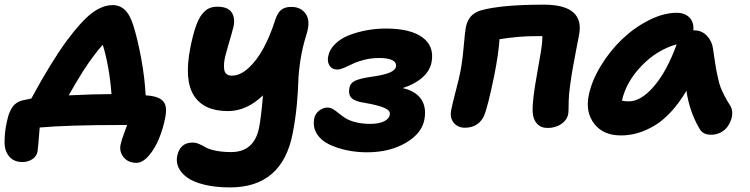

<svg xmlns="http://www.w3.org/2000/svg" viewBox="-55 -586 3233 828"><path d="M533.2 116.2Q498 116.2 478.5 92.5Q459 68.8 464.8 38.1Q466.8 28.8 470.7 16.1Q474.6 3.4 482.4 -17.3Q490.2 -38.1 493.2 -46.9H466.8Q237.3 -46.9 116.2 -36.1Q108.9 55.2 106.9 66.9Q103.5 87.9 84.7 100.3Q65.9 112.8 42 112.8Q4.4 112.8 -15.9 88.1Q-36.1 63.5 -35.2 24.9Q-35.2 -17.1 -25.9 -58.1Q-22 -77.6 -17.6 -91.1Q-13.2 -104.5 -4.9 -118.9Q3.4 -133.3 17.1 -142.3Q30.8 -151.4 49.8 -154.8Q72.3 -159.7 80.1 -161.1Q163.6 -315.4 231.9 -409.2Q297.4 -497.1 342.5 -530.5Q387.7 -564 431.2 -564Q460.9 -564 483.2 -543.7Q505.4 -523.4 521 -473.1Q538.6 -416.5 554 -333.5Q569.3 -250.5 573.2 -174.8Q575.2 -174.8 579.1 -174.3Q583 -173.8 585 -173.8Q632.3 -169.4 649.9 -147.9Q667.5 -126.5 657.2 -77.1Q648.4 -31.2 630.6 12Q612.8 55.2 586.4 85.7Q560.1 116.2 533.2 116.2ZM305.2 -282.2Q270.5 -227.1 241.2 -174.8Q353 -180.2 425.8 -180.2Q417 -297.9 388.2 -393.1Q349.6 -350.1 305.2 -282.2Z M937 222.2Q874 222.2 826.2 210.4Q778.3 198.7 752 179.4Q725.6 160.2 714.8 136.5Q704.1 112.8 709 86.9Q721.2 28.8 775.9 28.8Q789.6 28.8 804.2 35.2Q818.8 41.5 831.8 49.3Q844.7 57.1 873.8 63.5Q902.8 69.8 941.9 69.8Q1040.5 69.8 1062 -34.2Q1070.8 -77.1 1079.1 -174.8Q1008.8 -106.9 927.7 -106.9Q823.7 -106.9 781 -174.3Q738.3 -241.7 766.1 -381.8Q776.9 -435.5 789.1 -470.9Q801.3 -506.3 816.4 -524.9Q831.5 -543.5 846.9 -550.3Q862.3 -557.1 882.8 -557.1Q926.8 -557.1 943.4 -533.4Q960 -509.8 952.1 -471.2Q948.2 -455.1 941.4 -431.6Q934.6 -408.2 929.2 -389.9Q923.8 -371.6 918.2 -350.6Q912.6 -329.6 911.4 -314.5Q910.2 -299.3 911.9 -286.4Q913.6 -273.4 921.9 -266.6Q930.2 -259.8 944.8 -259.8Q981 -259.8 1017.1 -293Q1053.2 -326.2 1081.5 -378.7Q1109.9 -431.2 1130.9 -497.1Q1141.1 -529.3 1156.7 -542.7Q1172.4 -556.2 1201.2 -556.2Q1243.2 -556.2 1263.9 -525.6Q1284.7 -495.1 1267.1 -439Q1249 -381.8 1240.7 -327.4Q1232.4 -272.9 1231.4 -233.6Q1230.5 -194.3 1224.9 -133.1Q1219.2 -71.8 1207 -9.8Q1161.6 222.2 937 222.2Z M1527.8 70.8Q1482.9 70.8 1440.9 62Q1398.9 53.2 1364.3 36.6Q1329.6 20 1311.5 -8.8Q1293.5 -37.6 1299.8 -73.2Q1303.2 -94.7 1320.6 -108.4Q1337.9 -122.1 1356.9 -122.1Q1370.1 -122.1 1382.1 -114.7Q1394 -107.4 1406.2 -97.2Q1418.5 -86.9 1434.3 -76.7Q1450.2 -66.4 1478 -59.1Q1505.9 -51.8 1542 -51.8Q1579.6 -51.8 1602.1 -63.2Q1624.5 -74.7 1626 -92.8Q1628.9 -109.4 1602.5 -120.8Q1576.2 -132.3 1520 -142.1Q1477.5 -147.9 1461.9 -162.6Q1446.3 -177.2 1451.7 -206.1Q1455.1 -227.5 1476.6 -237.8Q1498 -248 1546.9 -254.9Q1599.6 -262.2 1625.2 -272.9Q1650.9 -283.7 1652.8 -299.8Q1654.8 -318.4 1635.5 -327.1Q1616.2 -335.9 1580.6 -335.9Q1546.9 -335.9 1515.9 -328.1Q1484.9 -320.3 1466.6 -311Q1448.2 -301.8 1429.7 -293.9Q1411.1 -286.1 1399.9 -286.1Q1377.4 -286.1 1366.7 -302.2Q1356 -318.4 1359.9 -340.8Q1365.2 -371.6 1389.9 -396Q1414.6 -420.4 1450.7 -434.3Q1486.8 -448.2 1527.1 -455.6Q1567.4 -462.9 1608.9 -462.9Q1714.4 -462.9 1766.1 -425.3Q1817.9 -387.7 1806.6 -320.8Q1800.8 -282.7 1768.1 -253.2Q1735.4 -223.6 1681.6 -206.1Q1735.8 -193.8 1760 -160.2Q1784.2 -126.5 1775.9 -74.2Q1766.1 -11.7 1695.8 29.5Q1625.5 70.8 1527.8 70.8Z M2306.2 -34.2Q2277.3 -34.2 2260.5 -53Q2243.7 -71.8 2242.2 -103Q2239.3 -148.4 2261 -267.1Q2282.7 -385.7 2283.2 -409.2Q2283.2 -413.1 2283.7 -420.4Q2284.2 -427.7 2284.2 -430.2H2256.3Q2183.1 -430.2 2099.1 -417Q2095.7 -357.9 2076.2 -258.8Q2048.3 -125.5 2034.2 -90.8Q2023.9 -64.9 2002.4 -50Q1981 -35.2 1950.2 -35.2Q1918.5 -35.2 1901.1 -57.4Q1883.8 -79.6 1891.1 -112.8Q1894.5 -132.3 1909.9 -191.4Q1925.3 -250.5 1930.2 -275.9Q1939.5 -324.2 1944.8 -386.5Q1950.2 -448.7 1954.1 -469.2Q1960 -498 1976.1 -515.9Q1992.2 -533.7 2021.5 -542Q2109.9 -565.9 2290 -565.9Q2379.9 -565.9 2417.7 -532.2Q2455.6 -498.5 2441.4 -431.2Q2440.4 -427.2 2430.2 -373.3Q2419.9 -319.3 2414.8 -291Q2409.7 -262.7 2403.8 -219.5Q2397.9 -176.3 2397.5 -150.9Q2397.5 -104 2395 -92.8Q2389.6 -67.4 2365 -50.8Q2340.3 -34.2 2306.2 -34.2Z M2623 -2Q2546.4 -2 2507.8 -52Q2469.2 -102.1 2483.9 -174.8Q2496.6 -237.3 2536.1 -302.2Q2575.7 -367.2 2628.2 -417.2Q2680.7 -467.3 2743.7 -499Q2806.6 -530.8 2863.3 -530.8Q2897.9 -530.8 2918 -510.7Q2938 -490.7 2935.1 -455.1H2939Q2971.7 -455.1 2993.9 -431.4Q3016.1 -407.7 3020 -375Q3021.5 -364.7 3026.6 -330.3Q3031.7 -295.9 3033.7 -285.4Q3035.6 -274.9 3041.5 -248.5Q3047.4 -222.2 3053.2 -207.8Q3059.1 -193.4 3069.6 -172.4Q3080.1 -151.4 3093.3 -131.8Q3101.1 -120.1 3102.5 -103.8Q3104 -87.4 3098.1 -70.3Q3092.3 -53.2 3081.3 -38.3Q3070.3 -23.4 3051.8 -14.2Q3033.2 -4.9 3011.2 -4.9Q2975.1 -4.9 2960.9 -32.2Q2917.5 -106.9 2905.3 -194.8Q2874 -141.6 2837.9 -102.8Q2801.8 -64 2764.9 -42.7Q2728 -21.5 2693.1 -11.7Q2658.2 -2 2623 -2ZM2657.2 -148.9Q2709 -148.9 2764.6 -213.1Q2820.3 -277.3 2863.3 -395Q2777.3 -370.6 2711.2 -301.5Q2645 -232.4 2627 -151.9Q2640.1 -148.9 2657.2 -148.9Z"/></svg>

Font: Shantell Sans Bouncy
Style: Bold Italic
Weight: 700
Italic angle: -11.31°
Designer: Stephen Nixon, Anya Danilova, Shantell Martin
Foundry: Arrow Type
Version: Version 1.006;[9816181b4]